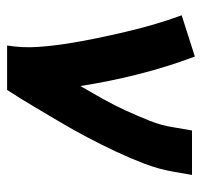

<svg xmlns="http://www.w3.org/2000/svg" viewBox="-34 -534 568 540"><g transform="rotate(90 250.0 -264.0)"><path d="M108 0Q115 -44 112 -86.5Q109 -129 102.5 -170Q96 -211 87.5 -252Q79 -293 69.5 -333.5Q60 -374 48.5 -413.5Q37 -453 23 -491L139 -528Q168 -451 188.5 -370Q209 -289 222 -206Q240 -237 258 -269Q276 -301 291 -334Q306 -367 319.5 -400.5Q333 -434 338 -468L347 -520H472L463 -468Q456 -427 440.5 -386.5Q425 -346 406.5 -306.5Q388 -267 367.5 -228Q347 -189 324.5 -151Q302 -113 279.5 -75Q257 -37 233 0Z"/></g></svg>

Font: Iosevka SS18 Extrabold
Style: Italic
Weight: 800
Italic angle: -9°
Monospace: yes
Designer: Belleve Invis
Foundry: Belleve Invis
Version: Version 25.1.1; ttfautohint (v1.8.4)